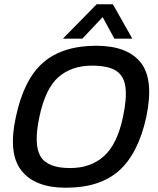

<svg xmlns="http://www.w3.org/2000/svg" viewBox="-20 -868 737 898"><path d="M274 -687 432 -848H508L599 -687H515L460 -788L365 -687ZM288 10Q143 10 80 -70.5Q17 -151 54 -320Q91 -496 181.5 -575Q272 -654 430 -654Q576 -654 638.5 -575Q701 -496 664 -320Q627 -151 537.5 -70.5Q448 10 288 10ZM308 -82Q404 -82 466 -137.5Q528 -193 555 -320Q574 -409 566.5 -462Q559 -515 521.5 -538Q484 -561 410 -561Q315 -561 253.5 -507.5Q192 -454 164 -320Q137 -193 169 -137.5Q201 -82 308 -82Z"/></svg>

Font: Kanit
Style: Italic
Weight: 400
Italic angle: -12°
Designer: Katatrad Team
Foundry: CadsonDemak
Version: Version 2.000; ttfautohint (v1.8.3)